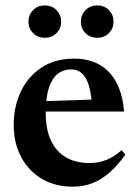

<svg xmlns="http://www.w3.org/2000/svg" viewBox="-20 -690 516 722"><path d="M259 -469.5Q315.5 -469.5 355.5 -446Q395.5 -422.5 418.5 -378.2Q441.5 -334 446.5 -270.5H126.5L127 -309L384.5 -317.5L326 -293.5Q323 -339.5 313.8 -369.5Q304.5 -399.5 288.2 -414.2Q272 -429 247 -429Q218.5 -429 197.2 -412.5Q176 -396 164 -360Q152 -324 152 -265Q152 -202.5 172 -160.8Q192 -119 228.8 -98Q265.5 -77 316 -77Q338.5 -77 359 -82Q379.5 -87 399 -97.8Q418.5 -108.5 437.5 -125.5L451.5 -108.5Q422.5 -68 392 -41.2Q361.5 -14.5 327.5 -1.2Q293.5 12 254 12Q188 12 138 -17.2Q88 -46.5 59.8 -99Q31.5 -151.5 31.5 -221Q31.5 -288.5 58 -345Q84.5 -401.5 135.5 -435.5Q186.5 -469.5 259 -469.5ZM148.5 -548Q121 -548 104 -565.8Q87 -583.5 87 -608.5Q87 -633.5 104 -651.5Q121 -669.5 148.5 -669.5Q176 -669.5 193 -651.5Q210 -633.5 210 -608.5Q210 -583.5 193 -565.8Q176 -548 148.5 -548ZM345.5 -548Q318.5 -548 301.2 -565.8Q284 -583.5 284 -608.5Q284 -633.5 301.2 -651.5Q318.5 -669.5 345.5 -669.5Q373 -669.5 390 -651.5Q407 -633.5 407 -608.5Q407 -583.5 390 -565.8Q373 -548 345.5 -548Z"/></svg>

Font: Newsreader 36pt SemiBold
Style: Regular
Weight: 600
Designer: Hugues Gentile
Foundry: Production Type
Version: Version 1.003